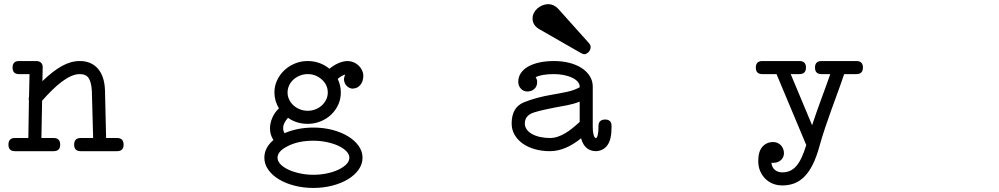

<svg xmlns="http://www.w3.org/2000/svg" viewBox="-20 -718 4856 933"><path d="M72.3 -357.9Q41 -357.9 41 -389.6Q41 -421.4 72.3 -421.4H155.3Q170.9 -421.4 179.4 -413.3Q188 -405.3 187.5 -389.6L186 -323.7Q212.4 -349.1 236.1 -367.4Q259.8 -385.7 281.7 -397.7Q303.7 -409.7 324.7 -415.5Q345.7 -421.4 367.7 -421.4Q423.3 -421.4 455.6 -384.5Q487.8 -347.7 490.2 -279.3L495.6 -47.4H548.8Q580.6 -47.4 580.6 -15.1Q580.6 16.6 548.8 16.6H372.1Q340.3 16.6 340.3 -15.1Q340.3 -47.4 372.1 -47.4H432.6L426.3 -277.8Q423.8 -318.4 411.1 -338.1Q398.4 -357.9 367.7 -357.9Q347.2 -357.9 325 -347.9Q302.7 -337.9 279.8 -320.6Q256.8 -303.2 232.7 -279.5Q208.5 -255.9 184.6 -228.5L181.2 -47.4H240.2Q272.5 -47.4 272.5 -15.1Q272.5 16.6 240.2 16.6H52.7Q21 16.6 21 -15.1Q21 -47.4 52.7 -47.4H117.7L120.6 -230Q119.6 -232.4 119.6 -234.6Q119.6 -236.8 119.6 -239.3Q119.6 -244.1 121.1 -249.5L123.5 -357.9Z M1475.1 -421.4Q1534.7 -421.4 1581.1 -383.8Q1599.6 -399.9 1622.6 -410.2Q1645.5 -420.4 1666.5 -421.4H1668.5Q1683.6 -421.4 1697.3 -415.8Q1710.9 -410.2 1721.2 -400.9Q1731.4 -391.6 1738 -379.2Q1744.6 -366.7 1745.6 -353V-351.6Q1745.6 -322.8 1731.4 -305.7Q1717.3 -288.6 1695.3 -287.6H1691.9H1690.4H1689.9Q1675.8 -289.6 1664.6 -300.8Q1653.3 -312 1651.4 -331.1Q1651.4 -335 1652.3 -339.6Q1653.3 -344.2 1654.5 -347.9Q1655.8 -351.6 1656.7 -353.8Q1657.7 -356 1657.7 -356Q1649.4 -353.5 1640.9 -348.9Q1632.3 -344.2 1621.1 -334.5Q1636.2 -303.7 1636.2 -268.6Q1636.2 -236.3 1623.3 -208.5Q1610.4 -180.7 1588.4 -160.2Q1566.4 -139.6 1537.1 -127.9Q1507.8 -116.2 1475.1 -116.2Q1420.9 -116.2 1379.4 -145.5Q1368.2 -132.8 1362.1 -120.6Q1356 -108.4 1356 -95.2Q1356 -82.5 1361.8 -72.3Q1362.8 -72.3 1362.8 -70.8Q1425.8 -98.1 1502.9 -98.1Q1552.2 -98.1 1595.7 -86.7Q1639.2 -75.2 1671.6 -55.4Q1704.1 -35.6 1722.9 -8.8Q1741.7 18.1 1741.7 48.3Q1741.7 79.1 1722.9 106Q1704.1 132.8 1671.6 152.6Q1639.2 172.4 1595.7 183.8Q1552.2 195.3 1502.9 195.3Q1453.1 195.3 1409.7 183.8Q1366.2 172.4 1334 152.6Q1301.8 132.8 1283.2 106Q1264.6 79.1 1264.6 48.3Q1264.6 0 1308.6 -37.6L1308.1 -38.6Q1292 -63.5 1292 -94.2Q1292 -120.1 1303.5 -146.2Q1314.9 -172.4 1335.4 -191.4Q1313.5 -228 1313.5 -268.6Q1313.5 -299.8 1326.4 -327.6Q1339.4 -355.5 1361.3 -376.2Q1383.3 -397 1412.6 -409.2Q1441.9 -421.4 1475.1 -421.4ZM1373.5 -5.4Q1372.6 -4.9 1372.6 -4.9Q1328.6 18.6 1328.6 48.3Q1328.6 64.9 1343 80.1Q1357.4 95.2 1381.6 106.4Q1405.8 117.7 1437.3 124.5Q1468.8 131.3 1502.9 131.3Q1536.6 131.3 1568.1 124.8Q1599.6 118.2 1624 106.7Q1648.4 95.2 1663.1 80.3Q1677.7 65.4 1677.7 48.3Q1677.7 31.7 1662.8 16.6Q1647.9 1.5 1623.5 -9.8Q1599.1 -21 1567.6 -27.6Q1536.1 -34.2 1502.9 -34.2Q1425.8 -34.2 1373.5 -5.4ZM1544.9 -330.6Q1515.1 -357.9 1475.1 -357.9Q1455.6 -357.9 1437.7 -350.8Q1419.9 -343.8 1406.5 -331.8Q1393.1 -319.8 1385.3 -303.5Q1377.4 -287.1 1377.4 -268.6Q1377.4 -250 1385.3 -233.9Q1393.1 -217.8 1406.2 -205.8Q1419.4 -193.8 1437.3 -186.8Q1455.1 -179.7 1475.1 -179.7Q1494.6 -179.7 1512.5 -186.5Q1530.3 -193.4 1543.7 -205.6Q1557.1 -217.8 1564.9 -233.9Q1572.8 -250 1572.8 -268.6Q1572.8 -304.7 1544.9 -330.6Z M2583 -342.8Q2590.3 -331.5 2590.3 -319.8Q2590.3 -298.3 2576.7 -285.9Q2563 -273.4 2542.5 -273.4Q2523.9 -273.4 2511.2 -287.1Q2498.5 -300.8 2498.5 -320.8Q2498.5 -344.2 2511.2 -363Q2523.9 -381.8 2546.9 -394.8Q2569.8 -407.7 2601.8 -414.6Q2633.8 -421.4 2671.9 -421.4Q2712.9 -421.4 2747.6 -412.4Q2782.2 -403.3 2807.1 -387Q2832 -370.6 2846.2 -347.7Q2860.4 -324.7 2860.4 -297.4V-99.6Q2860.4 -89.8 2861.3 -80.6Q2862.3 -71.3 2864.3 -64Q2866.2 -56.6 2868.9 -52Q2871.6 -47.4 2875.5 -47.4Q2876.5 -47.4 2876.5 -46.9Q2881.8 -48.8 2885 -64Q2888.2 -79.1 2888.2 -98.1V-105Q2888.2 -137.2 2921.4 -137.2Q2935.5 -137.2 2943.6 -129.6Q2951.7 -122.1 2951.7 -106.4V-98.1Q2951.7 -39.6 2931.4 -12Q2911.1 15.6 2874.5 16.6Q2849.6 16.1 2831.1 1.5Q2812.5 -13.7 2803.7 -45.9Q2726.6 16.6 2652.3 16.6Q2612.8 16.6 2578.6 6.8Q2544.4 -2.9 2519.5 -20.8Q2494.6 -38.6 2480.5 -63.2Q2466.3 -87.9 2466.3 -117.7Q2466.3 -197.3 2526.9 -221.2Q2586.4 -245.1 2664.6 -258.3Q2700.2 -264.2 2735.4 -271.7Q2770.5 -279.3 2796.9 -293.9V-297.4Q2796.9 -310.5 2786.6 -321.8Q2776.4 -333 2759 -341.1Q2741.7 -349.1 2719 -353.5Q2696.3 -357.9 2671.9 -357.9Q2642.1 -357.9 2619.4 -354Q2596.7 -350.1 2583 -342.8ZM2796.9 -125.5V-224.1Q2768.6 -212.9 2737.3 -206.8Q2706.1 -200.7 2675.3 -195.3Q2647 -189.9 2621.8 -184.1Q2596.7 -178.2 2574.2 -171.4Q2530.3 -157.2 2530.3 -117.7Q2530.3 -102.1 2539.6 -89.1Q2548.8 -76.2 2565.2 -66.9Q2581.5 -57.6 2604 -52.5Q2626.5 -47.4 2652.3 -47.4Q2671.4 -47.4 2689.7 -53.5Q2708 -59.6 2725.8 -70.1Q2743.7 -80.6 2761.2 -94.7Q2778.8 -108.9 2796.9 -125.5ZM2692.9 -674.8 2840.3 -510.3Q2845.2 -504.9 2847.7 -500Q2850.1 -495.1 2850.1 -489.3Q2850.1 -481.9 2847.2 -475.6Q2844.2 -469.2 2839.6 -464.6Q2835 -460 2829.8 -457.3Q2824.7 -454.6 2820.3 -454.6Q2815.9 -454.6 2811.5 -456.3Q2807.1 -458 2801.8 -460.9L2601.6 -575.7Q2567.9 -594.7 2567.9 -628.4Q2567.9 -642.1 2574.2 -654.8Q2580.6 -667.5 2591.3 -677Q2602.1 -686.5 2616 -692.1Q2629.9 -697.8 2645 -697.8Q2671.4 -697.8 2692.9 -674.8Z M4082 -357.9Q4067.4 -314 4051.3 -270.3Q4035.2 -226.6 4019.5 -183.1Q4003.9 -139.6 3989.3 -96.2Q3974.6 -52.7 3962.4 -8.8Q3962.4 -8.8 3961.4 -4.9Q3947.3 45.9 3929.4 81.5Q3911.6 117.2 3889.6 139.6Q3867.7 162.1 3840.8 172.6Q3814 183.1 3781.2 183.1Q3756.8 183.1 3735.6 174.6Q3714.4 166 3698.7 150.4Q3683.1 134.8 3673.8 113Q3664.6 91.3 3664.6 64.9Q3664.6 18.1 3684.8 -4.9Q3705.1 -27.8 3737.8 -27.8Q3747.1 -27.8 3756.3 -24.2Q3765.6 -20.5 3772.9 -13.7Q3780.3 -6.8 3784.9 3.7Q3789.6 14.2 3789.6 27.3Q3788.6 48.3 3773.9 60.8Q3759.3 73.2 3737.8 73.2Q3735.4 73.2 3733.2 73.2Q3731 73.2 3728.5 72.8Q3731 96.2 3745.8 107.9Q3760.7 119.6 3781.2 119.6Q3802.2 119.6 3819.1 112.1Q3835.9 104.5 3849.9 88.4Q3863.8 72.3 3875.5 47.1Q3887.2 22 3897.9 -13.2L3753.4 -357.9H3684.6Q3652.8 -357.9 3652.8 -389.6Q3652.8 -421.4 3684.6 -421.4H3864.7Q3896.5 -421.4 3896.5 -389.6Q3896.5 -357.9 3864.7 -357.9H3822.3L3926.3 -109.4Q3936.5 -140.6 3947 -170.4Q3957.5 -200.2 3968.5 -230.2Q3979.5 -260.3 3991 -291.7Q4002.4 -323.2 4014.6 -357.9H3972.2Q3940.4 -357.9 3940.4 -389.6Q3940.4 -421.4 3972.2 -421.4H4141.1Q4173.3 -421.4 4173.3 -389.6Q4173.3 -357.9 4141.1 -357.9Z"/></svg>

Font: Erica Type
Style: Italic
Weight: 400
Monospace: yes
Designer: Peter Wiegel
Foundry: Peter Wiegel
Version: Version 1.000 2010 initial release